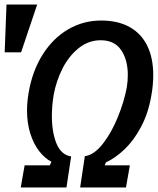

<svg xmlns="http://www.w3.org/2000/svg" viewBox="-72 -822 692 842"><path d="M36 -97H146.5L153.5 -112.5Q124 -128 99.8 -159.2Q75.5 -190.5 61 -236Q46.5 -281.5 46.5 -337.5Q46.5 -375.5 54 -418Q70.5 -512.5 115.8 -583.8Q161 -655 227.2 -693.5Q293.5 -732 371.5 -732Q445 -732 496.2 -703.5Q547.5 -675 573.8 -621.2Q600 -567.5 600 -493Q600 -447.5 591.5 -402Q578.5 -326 547 -266.5Q515.5 -207 475 -168Q434.5 -129 392.5 -110L387 -97H497.5L480.5 0H279.5L300 -137Q340.5 -142.5 378.8 -191.2Q417 -240 444.8 -308.5Q472.5 -377 484 -438.5Q488.5 -465.5 488.5 -493Q488.5 -559.5 459.2 -602.5Q430 -645.5 369.5 -645.5Q316.5 -645.5 273.2 -611Q230 -576.5 202.2 -521.8Q174.5 -467 163.5 -406.5Q155.5 -358.5 155.5 -314Q155.5 -241.5 176 -192Q196.5 -142.5 240 -136L219.5 0H19ZM91 -802 20.5 -592.5H-51.5L-43.5 -802Z"/></svg>

Font: JuliaMono SemiBoldItalic
Style: Regular
Weight: 600
Italic angle: -9°
Monospace: yes
Designer: cormullion
Foundry: corm
Version: Version 0.049; ttfautohint (v1.8.4)